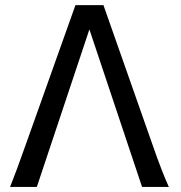

<svg xmlns="http://www.w3.org/2000/svg" viewBox="-20 -733 711 753"><path d="M330.6 -617.7 124.5 0H19.5Q25.4 -15.1 31.7 -31.5Q38.1 -47.9 45.9 -68.8Q53.7 -89.8 63.2 -116.5Q72.8 -143.1 85.4 -178.2L275.9 -712.9H385.7L573.7 -178.2Q585.9 -142.6 595.7 -116Q605.5 -89.4 613.5 -68.6Q621.6 -47.9 628.4 -31.5Q635.3 -15.1 642.1 0H537.1Z"/></svg>

Font: Andika New Basic
Style: Regular
Weight: 400
Designer: Victor Gaultney, Annie Olsen, Julie Remington, Don Collingsworth, Eric Hays
Foundry: SIL International
Version: Version 5.500; ttfautohint (v1.8.3)